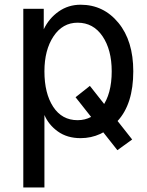

<svg xmlns="http://www.w3.org/2000/svg" viewBox="-20 -576 633 825"><path d="M304.7 -158.2 366.2 -207 547.9 23.4 484.4 69.3ZM170.9 -269.5Q170.9 -174.8 208.5 -117.2Q246.1 -59.6 313.5 -59.6Q377 -59.6 418.5 -115.7Q460 -171.9 460 -269.5Q460 -362.3 420.4 -420.4Q380.9 -478.5 313.5 -478.5Q249 -478.5 210 -419.9Q170.9 -361.3 170.9 -269.5ZM80.1 229.5V-538.1H168V-450.2Q190.4 -497.1 231.9 -526.4Q273.4 -555.7 326.2 -555.7Q424.8 -555.7 488.8 -478Q552.7 -400.4 552.7 -269.5Q552.7 -128.9 484.9 -55.7Q417 17.6 326.2 17.6Q268.6 17.6 228.5 -11.2Q188.5 -40 170.9 -82V229.5Z"/></svg>

Font: Gothic A1 Medium
Style: Regular
Weight: 500
Designer: HanYang I&C Co.,Ltd.
Foundry: HanYang I&C Co.,Ltd.
Version: Version 2.50